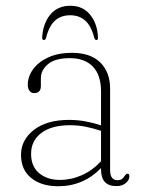

<svg xmlns="http://www.w3.org/2000/svg" viewBox="-20 -637 496 667"><path d="M53 -99Q53 -151 97.8 -185.8Q142.5 -220.5 220 -220.5Q250.5 -220.5 278.8 -215Q307 -209.5 331 -201.5V-319Q331 -376 302.8 -405.5Q274.5 -435 222.5 -435Q171 -435 146.5 -414Q122 -393 122 -365.5V-338.5Q122 -313.5 98.5 -313.5Q88.5 -313.5 82.5 -321.5Q76.5 -329.5 76.5 -342Q76.5 -371 95 -396.5Q113.5 -422 148 -437.8Q182.5 -453.5 229.5 -453.5Q294.5 -453.5 328.5 -419.8Q362.5 -386 362.5 -329V-46.5Q362.5 -11 388 -11Q398.5 -11 404.2 -15.5Q410 -20 413 -26Q418.5 -33.5 422.5 -33.5Q429.5 -33.5 429.5 -24.5Q429.5 -12 417.2 -1.2Q405 9.5 384.5 9.5Q331 9.5 331 -47.5V-53Q269.5 10 182 10Q124 10 88.5 -18.5Q53 -47 53 -99ZM88 -102.5Q88 -58.5 116.2 -35.2Q144.5 -12 188 -12Q227.5 -12 264.5 -28.5Q301.5 -45 331 -77V-182.5Q307 -190.5 280.2 -196.2Q253.5 -202 223 -202Q159.5 -202 123.8 -175.2Q88 -148.5 88 -102.5ZM224 -584Q192 -584 171.2 -565.5Q150.5 -547 140 -505.5Q138 -498 132.5 -498Q126.5 -498 126.5 -506Q129 -555 154.5 -586Q180 -617 224 -617Q267.5 -617 293 -586Q318.5 -555 320.5 -506Q321 -498 314.5 -498Q310 -498 307.5 -505.5Q297 -547 276 -565.5Q255 -584 224 -584Z"/></svg>

Font: Fraunces 72pt S050 Thin
Style: Regular
Weight: 100
Version: Version 1.000; ttfautohint (v1.8.3)